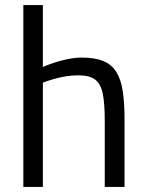

<svg xmlns="http://www.w3.org/2000/svg" viewBox="-20 -737 578 757"><path d="M72 0V-717H149V-473Q167 -481 192.5 -489.5Q218 -498 247 -504Q276 -510 302 -510Q354 -510 387 -496.5Q420 -483 438.5 -453.5Q457 -424 464 -377.5Q471 -331 471 -265V0H393V-262Q393 -327 385.5 -366Q378 -405 356 -422.5Q334 -440 288 -440Q263 -440 236.5 -435.5Q210 -431 187 -424Q164 -417 149 -411V0Z"/></svg>

Font: Cairo Play
Style: Regular
Weight: 400
Designer: Mohamed Gaber, Accademia di Belle Arti di Urbino
Foundry: Kief Type Foundry, Accademia di Belle Arti di Urbino
Version: Version 3.119